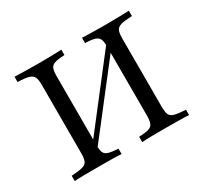

<svg xmlns="http://www.w3.org/2000/svg" viewBox="-122 -740 965 910"><g transform="rotate(-30 360.5 -285.5)"><path d="M193.5 -48.4V-90.3L513.7 -503.2V-460.5ZM416.9 0V-29Q452.4 -30.6 469.8 -35.9Q487.1 -41.1 493.1 -55.6Q499.2 -70.2 499.2 -98.4V-472.6Q499.2 -501.6 493.5 -515.3Q487.9 -529 470.6 -535.1Q453.2 -541.1 416.9 -541.9V-571Q435.5 -570.2 467.7 -569.4Q500 -568.5 539.5 -568.5Q584.7 -568.5 619 -569.4Q653.2 -570.2 673.4 -571V-541.9Q632.3 -540.3 612.5 -534.7Q592.7 -529 586.7 -515.3Q580.6 -501.6 580.6 -472.6V-98.4Q580.6 -70.2 586.7 -56Q592.7 -41.9 612.5 -36.7Q632.3 -31.5 673.4 -29V0Q653.2 -1.6 619 -2Q584.7 -2.4 539.5 -2.4Q500 -2.4 468.1 -2Q436.3 -1.6 416.9 0ZM47.6 0V-29Q88.7 -31.5 108.1 -36.7Q127.4 -41.9 133.9 -56Q140.3 -70.2 140.3 -98.4V-472.6Q140.3 -501.6 133.9 -515.3Q127.4 -529 108.1 -535.1Q88.7 -541.1 47.6 -541.9V-571Q67.7 -570.2 102 -569.4Q136.3 -568.5 181.5 -568.5Q221 -568.5 253.2 -569.4Q285.5 -570.2 304 -571V-541.9Q268.5 -540.3 250.8 -534.7Q233.1 -529 227.4 -515.3Q221.8 -501.6 221.8 -472.6V-98.4Q221.8 -70.2 227.4 -56Q233.1 -41.9 250.8 -36.7Q268.5 -31.5 304 -29V0Q284.7 -1.6 252.8 -2Q221 -2.4 181.5 -2.4Q136.3 -2.4 102 -2Q67.7 -1.6 47.6 0Z"/></g></svg>

Font: Playfair
Style: Regular
Weight: 400
Designer: Claus Eggers Sørensen
Foundry: Claus Eggers Sørensen
Version: Version 2.001;gftools[0.9.30]